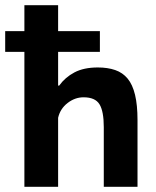

<svg xmlns="http://www.w3.org/2000/svg" viewBox="-32 -720 602 740"><path d="M-12 -600H62V-700H192V-600H353V-520H192V-390H196Q219 -422 255 -441Q291 -460 345 -460Q383 -460 412 -450Q441 -440 460 -417Q479 -394 488.5 -354.5Q498 -315 498 -257V0H368V-230Q368 -291 351.5 -318Q335 -345 290 -345Q257 -345 228.5 -323Q200 -301 192 -266V0H62V-520H-12Z"/></svg>

Font: PT Sans
Style: Bold
Weight: 700
Version: Version 2.003W OFL; ttfautohint (v1.6)